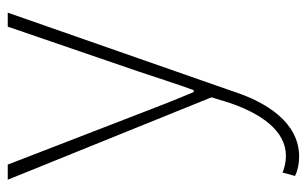

<svg xmlns="http://www.w3.org/2000/svg" viewBox="-172 -396 811 508"><g transform="rotate(-90 234.0 -141.5)"><path d="M74 244C165 244 218 156 245 74L455 -527H418L300 -183C285 -138 267 -82 250 -35H245C225 -82 203 -138 186 -183L53 -527H13L231 12L216 61C187 145 142 209 76 209C60 209 43 205 32 200L23 233C36 240 56 244 74 244Z"/></g></svg>

Font: Source Han Sans JP ExtraLight
Style: Regular
Weight: 250
Designer: Ryoko NISHIZUKA 西塚涼子 (kana, bopomofo & ideographs); Paul D. Hunt (Latin, Greek & Cyrillic); Sandoll Communications 산돌커뮤니
Foundry: Adobe
Version: Version 2.001;hotconv 1.0.107;makeotfexe 2.5.65593